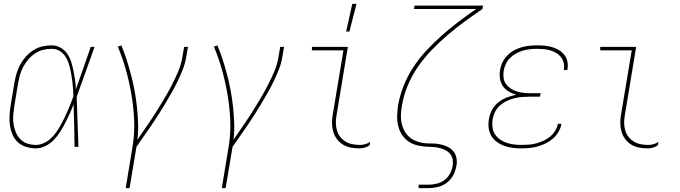

<svg xmlns="http://www.w3.org/2000/svg" viewBox="-20 -764 3540 999"><path d="M167 8Q141 8 116.5 0.5Q92 -7 74 -23Q56 -39 46 -62Q36 -85 32 -110Q28 -135 29.5 -161Q31 -187 35 -213L55 -333Q59 -357 66 -381Q73 -405 85 -427.5Q97 -450 114.5 -469.5Q132 -489 154 -503Q176 -517 200.5 -522.5Q225 -528 249 -528Q274 -528 295 -516Q316 -504 329.5 -485Q343 -466 350 -443.5Q357 -421 362 -397Q367 -373 370.5 -349Q374 -325 375 -300Q395 -355 414 -410Q433 -465 452 -520H472Q448 -455 425.5 -390Q403 -325 379 -260Q382 -195 383.5 -130Q385 -65 388 0H368Q367 -55 366 -110.5Q365 -166 363 -222Q354 -197 343 -173Q332 -149 320 -125.5Q308 -102 293.5 -79Q279 -56 260.5 -36.5Q242 -17 217 -4.5Q192 8 167 8ZM167 -10Q187 -10 207 -19Q227 -28 243 -42.5Q259 -57 271.5 -74.5Q284 -92 294.5 -110.5Q305 -129 314 -148Q323 -167 331.5 -186Q340 -205 347.5 -224.5Q355 -244 362 -263Q361 -282 360 -301Q359 -320 356.5 -339Q354 -358 351 -376.5Q348 -395 343.5 -413Q339 -431 332 -448Q325 -465 313.5 -479Q302 -493 285.5 -501.5Q269 -510 249 -510Q227 -510 204.5 -504.5Q182 -499 162.5 -486Q143 -473 127.5 -455Q112 -437 101 -416.5Q90 -396 84 -374Q78 -352 74 -330L54 -210Q51 -187 49 -163.5Q47 -140 50.5 -118Q54 -96 62.5 -75.5Q71 -55 86 -39.5Q101 -24 122.5 -17Q144 -10 167 -10Z M634 215 670 -3Q681 -71 678 -138.5Q675 -206 664 -271Q653 -336 635.5 -399Q618 -462 593 -521L611 -528Q627 -491 639.5 -451.5Q652 -412 662.5 -372Q673 -332 680.5 -291Q688 -250 692.5 -208Q697 -166 698.5 -123Q700 -80 695 -37Q718 -71 742 -105.5Q766 -140 788 -174.5Q810 -209 831.5 -245Q853 -281 872 -317.5Q891 -354 907 -391.5Q923 -429 929 -468L938 -520H958L949 -468Q944 -436 932 -405Q920 -374 905.5 -344Q891 -314 874.5 -284.5Q858 -255 840.5 -226Q823 -197 805 -168.5Q787 -140 767.5 -111.5Q748 -83 728.5 -55.5Q709 -28 690 0L654 215Z M1134 215 1170 -3Q1181 -71 1178 -138.5Q1175 -206 1164 -271Q1153 -336 1135.5 -399Q1118 -462 1093 -521L1111 -528Q1127 -491 1139.5 -451.5Q1152 -412 1162.5 -372Q1173 -332 1180.5 -291Q1188 -250 1192.5 -208Q1197 -166 1198.5 -123Q1200 -80 1195 -37Q1218 -71 1242 -105.5Q1266 -140 1288 -174.5Q1310 -209 1331.5 -245Q1353 -281 1372 -317.5Q1391 -354 1407 -391.5Q1423 -429 1429 -468L1438 -520H1458L1449 -468Q1444 -436 1432 -405Q1420 -374 1405.5 -344Q1391 -314 1374.5 -284.5Q1358 -255 1340.5 -226Q1323 -197 1305 -168.5Q1287 -140 1267.5 -111.5Q1248 -83 1228.5 -55.5Q1209 -28 1190 0L1154 215Z M1851 8Q1828 8 1806 4Q1784 0 1765.5 -11Q1747 -22 1734 -39Q1721 -56 1714.5 -77Q1708 -98 1707.5 -120.5Q1707 -143 1711 -166L1767 -502H1603V-520H1790L1731 -164Q1727 -143 1727.5 -123Q1728 -103 1733.5 -84.5Q1739 -66 1751 -51Q1763 -36 1779.5 -26.5Q1796 -17 1815 -13.5Q1834 -10 1854 -10Q1867 -10 1881 -14Q1895 -18 1906 -26L1903 -8Q1892 0 1878 4Q1864 8 1851 8ZM1781 -600 1813 -744H1835L1798 -600Z M2158 215V197H2208Q2229 197 2251 192Q2273 187 2291.5 173.5Q2310 160 2321 140Q2332 120 2335 99Q2338 83 2335.5 67.5Q2333 52 2324.5 40Q2316 28 2303.5 20.5Q2291 13 2276 8.5Q2261 4 2245.5 2Q2230 0 2214 0H2213Q2185 -1 2159 -6Q2133 -11 2111 -24.5Q2089 -38 2074 -59.5Q2059 -81 2052.5 -106.5Q2046 -132 2046.5 -159.5Q2047 -187 2051 -214V-215Q2060 -266 2080 -317Q2100 -368 2130.5 -414.5Q2161 -461 2199.5 -502Q2238 -543 2280 -580.5Q2322 -618 2366.5 -651.5Q2411 -685 2457 -717H2134L2137 -735H2493L2490 -717Q2443 -685 2397 -651.5Q2351 -618 2308 -581Q2265 -544 2225 -502.5Q2185 -461 2153 -414Q2121 -367 2100 -315.5Q2079 -264 2071 -212Q2067 -190 2066 -168.5Q2065 -147 2069 -126.5Q2073 -106 2082 -87.5Q2091 -69 2105.5 -55Q2120 -41 2139 -32.5Q2158 -24 2178.5 -20.5Q2199 -17 2221 -17.5Q2243 -18 2264 -14.5Q2285 -11 2304 -2.5Q2323 6 2336.5 20.5Q2350 35 2354.5 56Q2359 77 2355 98Q2351 123 2338.5 147Q2326 171 2304.5 187Q2283 203 2257.5 209Q2232 215 2208 215Z M2692 8Q2669 8 2646 5Q2623 2 2602.5 -5.5Q2582 -13 2564.5 -26Q2547 -39 2536 -58Q2525 -77 2522.5 -99.5Q2520 -122 2524 -145Q2528 -169 2540 -192Q2552 -215 2573 -231.5Q2594 -248 2617.5 -257Q2641 -266 2666 -271Q2645 -277 2626.5 -288Q2608 -299 2596.5 -316Q2585 -333 2581.5 -355Q2578 -377 2582 -399Q2585 -420 2594.5 -439.5Q2604 -459 2619.5 -475Q2635 -491 2654 -501.5Q2673 -512 2693.5 -518Q2714 -524 2734.5 -526Q2755 -528 2775 -528Q2796 -528 2815.5 -526Q2835 -524 2853.5 -518.5Q2872 -513 2888 -503.5Q2904 -494 2916 -479Q2928 -464 2932 -445Q2936 -426 2933 -406L2932 -400H2913L2914 -405Q2917 -422 2912.5 -439Q2908 -456 2897.5 -468.5Q2887 -481 2873 -489Q2859 -497 2843 -502Q2827 -507 2809 -508.5Q2791 -510 2774 -510Q2756 -510 2737.5 -508Q2719 -506 2701.5 -501Q2684 -496 2666.5 -486.5Q2649 -477 2635 -463.5Q2621 -450 2612.5 -432.5Q2604 -415 2601 -397Q2598 -378 2600 -360Q2602 -342 2612 -328Q2622 -314 2636.5 -304Q2651 -294 2668 -288.5Q2685 -283 2703 -281Q2721 -279 2740 -279H2793L2790 -261H2737Q2717 -261 2697 -259.5Q2677 -258 2657 -253Q2637 -248 2617.5 -239Q2598 -230 2581.5 -215.5Q2565 -201 2556 -182Q2547 -163 2543 -143Q2540 -122 2542.5 -102Q2545 -82 2555 -66Q2565 -50 2580.5 -39Q2596 -28 2614.5 -21.5Q2633 -15 2653 -12.5Q2673 -10 2693 -10Q2712 -10 2731.5 -11.5Q2751 -13 2770 -18Q2789 -23 2807.5 -31.5Q2826 -40 2842 -53Q2858 -66 2868.5 -83.5Q2879 -101 2883 -120H2902L2901 -119Q2898 -98 2886 -78Q2874 -58 2857 -43Q2840 -28 2819.5 -18Q2799 -8 2777.5 -2Q2756 4 2734.5 6Q2713 8 2692 8Z M3351 8Q3328 8 3306 4Q3284 0 3265.5 -11Q3247 -22 3234 -39Q3221 -56 3214.5 -77Q3208 -98 3207.5 -120.5Q3207 -143 3211 -166L3267 -502H3103V-520H3290L3231 -164Q3227 -143 3227.5 -123Q3228 -103 3233.5 -84.5Q3239 -66 3251 -51Q3263 -36 3279.5 -26.5Q3296 -17 3315 -13.5Q3334 -10 3354 -10Q3367 -10 3381 -14Q3395 -18 3406 -26L3403 -8Q3392 0 3378 4Q3364 8 3351 8Z"/></svg>

Font: Iosevka Thin Oblique
Style: Regular
Weight: 100
Italic angle: -9°
Monospace: yes
Designer: Belleve Invis
Foundry: Belleve Invis
Version: Version 32.5.0; ttfautohint (v1.8.4)